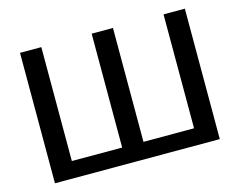

<svg xmlns="http://www.w3.org/2000/svg" viewBox="-99 -872 1280 1024"><g transform="rotate(-15 540.5 -360.0)"><path d="M877.9 -720.2H995.6V0H85.4V-720.2H203.1V-91.3H481V-720.2H598.6V-91.3H877.9Z"/></g></svg>

Font: Lato-SemiBold
Style: Regular
Weight: 500
Designer: Lukasz Dziedzic with Adam Twardoch and Botio Nikoltchev
Foundry: tyPoland Lukasz Dziedzic
Version: ""